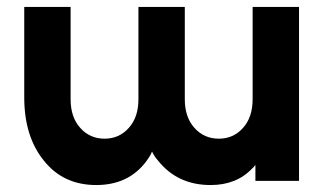

<svg xmlns="http://www.w3.org/2000/svg" viewBox="-20 -520 937 552"><path d="M49.7 -500V-240Q49.7 -127.7 106 -58.3Q133.7 -23.3 171.3 -5.7Q209 12 256.7 12Q350.3 12 401.3 -57.3Q405.7 -63.3 409.8 -69.8Q414 -76.3 417 -84.3Q424.3 -69.3 434.3 -58.3Q490.3 12 585.3 12Q659.7 12 704.7 -35.3Q707.3 -37.3 709.7 -40.2Q712 -43 714.3 -45.7V0H839.7V-500H706.3V-234.7Q706.3 -183 678.7 -152.3Q651 -121.3 609.3 -121.3Q566.7 -121.3 539 -152.3Q511.3 -183 511.3 -234.7V-500H378V-234.7Q378 -183 350.3 -152.3Q322.7 -121.3 280.7 -121.3Q238.3 -121.3 210.7 -152.3Q183 -183 183 -234.7V-500Z"/></svg>

Font: Unageo Variable
Style: Regular
Weight: 300
Designer: Richard Sepsi
Foundry: Richard Sepsi
Version: Version 2.200